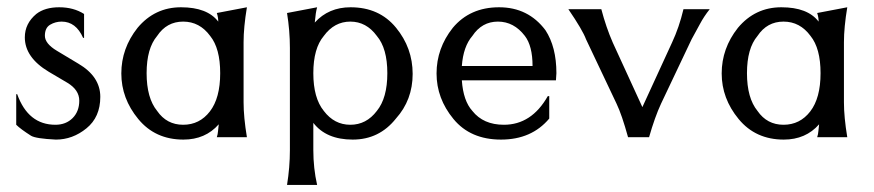

<svg xmlns="http://www.w3.org/2000/svg" viewBox="-20 -383 2441 536"><path d="M212 -277.3Q192 -322.7 152 -322.7Q134.7 -322.7 120 -314Q105.3 -305.3 105.3 -283.3Q105.3 -261.3 138.7 -241.3L198.7 -205.3Q260 -169.3 260 -112.7Q260 -56 221.3 -24.7Q182.7 6.7 136 6.7Q80 4 66.7 -4Q37.3 -22.7 25.3 -34.7V-120H28Q58.7 -34.7 134.7 -34.7Q164 -34.7 182.7 -53.3Q201.3 -72 201.3 -102Q201.3 -132 168 -152L116 -182.7Q49.3 -222.7 49.3 -278.7Q49.3 -317.3 81.3 -344Q105.3 -362.7 145.3 -362.7Q185.3 -362.7 214.7 -344V-277.3Z M660 -97.3Q660 -56 669.3 0H585.3Q588 -8 588.7 -17.3Q589.3 -26.7 590.7 -36Q553.3 6.7 492 6.7Q413.3 6.7 366 -50.7Q318.7 -108 318.7 -178Q318.7 -248 364 -305.3Q412 -362.7 485.3 -362.7Q558.7 -362.7 589.3 -322.7Q589.3 -334.7 585.3 -346.7L669.3 -362.7Q660 -306.7 660 -265.3ZM566.7 -282.7Q537.3 -322.7 491.3 -322.7Q445.3 -322.7 418.7 -282.7Q389.3 -248 389.3 -178.7Q389.3 -109.3 418.7 -73.3Q445.3 -34.7 491.3 -34.7Q537.3 -34.7 566 -72Q594.7 -109.3 594.7 -178.7Q594.7 -248 566.7 -282.7Z M1032 -282.7Q1002.7 -322.7 958 -322.7Q913.3 -322.7 884 -282.7Q854.7 -248 854.7 -178.7Q854.7 -109.3 884 -73.3Q913.3 -34.7 958 -34.7Q1002.7 -34.7 1032 -73.3Q1061.3 -109.3 1061.3 -178.7Q1061.3 -248 1032 -282.7ZM865.3 -362.7Q861.3 -349.3 858.7 -320Q897.3 -362.7 958.7 -362.7Q1038.7 -362.7 1085.3 -306Q1132 -249.3 1132 -176.7Q1132 -104 1085.3 -52Q1038.7 6.7 964.7 6.7Q890.7 6.7 854.7 -40V36Q854.7 86.7 865.3 133.3H781.3Q789.3 84 789.3 36V-249.3Q789.3 -297.3 781.3 -346.7Z M1513.3 -114.7V-52Q1464 6.7 1378.7 6.7Q1293.3 6.7 1246 -50.7Q1198.7 -108 1198.7 -178Q1198.7 -248 1244 -305.3Q1292 -362.7 1373.3 -362.7Q1454.7 -362.7 1502.7 -298.7Q1533.3 -252 1533.3 -178.7L1532 -158.7H1269.3Q1273.3 -101.3 1298.7 -73.3Q1329.3 -34.7 1386.7 -34.7Q1464 -34.7 1509.3 -114.7ZM1466.7 -198.7Q1466.7 -254.7 1445.3 -282.7Q1414.7 -322.7 1370 -322.7Q1325.3 -322.7 1298.7 -282.7Q1273.3 -253.3 1269.3 -198.7Z M1733.3 0Q1716 -62.7 1701.3 -93.3L1616 -273.3Q1606.7 -298.7 1566.7 -357.3H1658.7Q1672 -306.7 1690.7 -264L1773.3 -84L1856 -264Q1876 -306.7 1888 -357.3H1961.3Q1945.3 -337.3 1934 -316Q1922.7 -294.7 1910.7 -273.3L1825.3 -93.3Q1808 -56 1792 0Z M2336 -97.3Q2336 -56 2345.3 0H2261.3Q2264 -8 2264.7 -17.3Q2265.3 -26.7 2266.7 -36Q2229.3 6.7 2168 6.7Q2089.3 6.7 2042 -50.7Q1994.7 -108 1994.7 -178Q1994.7 -248 2040 -305.3Q2088 -362.7 2161.3 -362.7Q2234.7 -362.7 2265.3 -322.7Q2265.3 -334.7 2261.3 -346.7L2345.3 -362.7Q2336 -306.7 2336 -265.3ZM2242.7 -282.7Q2213.3 -322.7 2167.3 -322.7Q2121.3 -322.7 2094.7 -282.7Q2065.3 -248 2065.3 -178.7Q2065.3 -109.3 2094.7 -73.3Q2121.3 -34.7 2167.3 -34.7Q2213.3 -34.7 2242 -72Q2270.7 -109.3 2270.7 -178.7Q2270.7 -248 2242.7 -282.7Z"/></svg>

Font: Tenali Ramakrishna
Style: Regular
Weight: 400
Designer: Appaji Ambarisha Darbha
Foundry: Andhrapradesh Society for Knowledge Networks
Version: Version 1.0.5; ttfautohint (v1.2.25-373a) -l 7 -r 28 -G 50 -